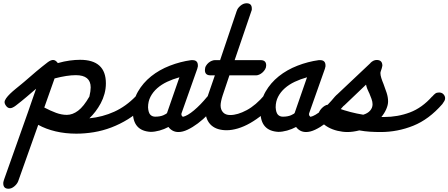

<svg xmlns="http://www.w3.org/2000/svg" viewBox="-80 -762 2744 1175"><path d="M17 -116Q-4 -100 -18 -100Q-32 -100 -42 -113Q-52 -126 -52 -137Q-52 -147 -42.5 -160.5Q-33 -174 -18 -188.5Q-3 -203 15.5 -218Q34 -233 51 -247L69 -262Q104 -293 141 -324Q178 -355 212 -381Q231 -395 245 -395Q260 -395 274 -376Q313 -387 347 -391.5Q381 -396 410 -396Q568 -396 568 -252Q568 -219 559.5 -188Q551 -157 536.5 -130Q522 -103 504 -79.5Q486 -56 467 -38Q548 -46 619.5 -78.5Q691 -111 751 -173Q774 -196 792 -196Q828 -196 828 -160Q828 -146 820.5 -136.5Q813 -127 795 -107Q753 -63 703.5 -32.5Q654 -2 601.5 18Q549 38 494.5 47Q440 56 387 56Q320 56 260.5 42Q201 28 154 2Q123 90 92.5 175Q62 260 31 348Q24 365 7 379Q-10 393 -28 393Q-60 393 -60 360Q-60 355 -59.5 351.5Q-59 348 -56 342L-58 345L92 -78Q104 -112 116 -147.5Q128 -183 141 -219Q112 -194 82 -168.5Q52 -143 17 -116ZM191 -104Q229 -84 263 -71.5Q297 -59 329 -59Q364 -59 398 -84.5Q432 -110 467 -171Q475 -205 475 -227Q475 -302 384 -302Q331 -302 254 -282Z M1188 -170Q1209 -195 1232 -195Q1268 -195 1268 -161Q1268 -145 1253 -127Q1225 -94 1194 -62.5Q1163 -31 1131 -7Q1099 17 1068.5 31.5Q1038 46 1012 46Q992 46 976.5 37.5Q961 29 951 15Q925 29 896 37Q867 45 842 45Q733 39 733 -78Q733 -147 764 -201Q795 -255 845 -295Q895 -335 959.5 -360Q1024 -385 1090 -394H1098Q1131 -394 1131 -361Q1131 -356 1130.5 -352.5Q1130 -349 1127 -343L1129 -346Q1105 -277 1080 -207.5Q1055 -138 1031 -69Q1030 -67 1030 -64Q1030 -57 1033 -53Q1036 -49 1039 -47Q1067 -53 1107 -86.5Q1147 -120 1188 -170ZM943 -73 1018 -289Q978 -278 943 -261.5Q908 -245 882 -222Q856 -199 841 -170Q826 -141 826 -105Q828 -73 839.5 -60.5Q851 -48 870 -48Q900 -48 920.5 -57Q941 -66 943 -72Z M1540 -183Q1560 -206 1583 -206Q1619 -206 1619 -171Q1619 -158 1603 -136Q1567 -94 1528.5 -62.5Q1490 -31 1451.5 -9Q1413 13 1376 24Q1339 35 1307 35Q1279 35 1255.5 28Q1232 21 1214.5 6Q1197 -9 1187 -32.5Q1177 -56 1177 -90Q1177 -111 1181 -134Q1185 -157 1194 -182Q1200 -200 1205 -214Q1210 -228 1214.5 -241.5Q1219 -255 1224 -269Q1229 -283 1235 -301H1208Q1174 -301 1174 -333Q1174 -348 1180.5 -359Q1187 -370 1196.5 -378Q1206 -386 1216.5 -390Q1227 -394 1234 -394H1267Q1293 -469 1318 -545Q1343 -621 1369 -696V-695Q1373 -711 1391 -726.5Q1409 -742 1429 -742Q1461 -742 1461 -710Q1461 -708 1461 -704Q1461 -700 1459 -696L1356 -394H1515Q1549 -394 1549 -362Q1549 -349 1542.5 -338Q1536 -327 1526.5 -318.5Q1517 -310 1506.5 -305.5Q1496 -301 1489 -301H1324Q1314 -271 1303.5 -240Q1293 -209 1283 -179Q1277 -161 1273.5 -144.5Q1270 -128 1270 -117Q1270 -91 1285 -74.5Q1300 -58 1329 -58Q1374 -58 1430 -88Q1486 -118 1540 -182Z M1969 -170Q1990 -195 2013 -195Q2049 -195 2049 -161Q2049 -145 2034 -127Q2006 -94 1975 -62.5Q1944 -31 1912 -7Q1880 17 1849.5 31.5Q1819 46 1793 46Q1773 46 1757.5 37.5Q1742 29 1732 15Q1706 29 1677 37Q1648 45 1623 45Q1514 39 1514 -78Q1514 -147 1545 -201Q1576 -255 1626 -295Q1676 -335 1740.5 -360Q1805 -385 1871 -394H1879Q1912 -394 1912 -361Q1912 -356 1911.5 -352.5Q1911 -349 1908 -343L1910 -346Q1886 -277 1861 -207.5Q1836 -138 1812 -69Q1811 -67 1811 -64Q1811 -57 1814 -53Q1817 -49 1820 -47Q1848 -53 1888 -86.5Q1928 -120 1969 -170ZM1724 -73 1799 -289Q1759 -278 1724 -261.5Q1689 -245 1663 -222Q1637 -199 1622 -170Q1607 -141 1607 -105Q1609 -73 1620.5 -60.5Q1632 -48 1651 -48Q1681 -48 1701.5 -57Q1722 -66 1724 -72Z M1973 -105H1974ZM2179 -193Q2173 -205 2168 -217.5Q2163 -230 2160 -244L2028 -118Q2008 -100 1990 -100H1989Q2063 -73 2143 -60Q2170 -68 2185 -85Q2200 -102 2200 -124Q2200 -139 2193.5 -157Q2187 -175 2179 -194ZM1973 -105Q1965 -110 1960 -119Q1955 -128 1955 -136Q1955 -156 1976 -177L2187 -376H2186Q2205 -395 2225 -395Q2260 -395 2260 -360Q2259 -355 2258 -351Q2257 -347 2256 -343Q2255 -339 2254 -337Q2252 -331 2250 -325Q2248 -319 2248 -316Q2248 -302 2253.5 -284.5Q2259 -267 2267 -248Q2277 -222 2286 -194.5Q2295 -167 2295 -141Q2295 -120 2284 -94.5Q2273 -69 2254 -46H2271Q2354 -46 2428.5 -74Q2503 -102 2565 -172V-171Q2576 -184 2584.5 -190Q2593 -196 2607 -196Q2624 -196 2634 -185Q2644 -174 2644 -161Q2644 -152 2639.5 -144Q2635 -136 2627 -125Q2545 -31 2449 7.5Q2353 46 2250 46Q2216 46 2184 44Q2152 42 2119 36Q2099 41 2081 43.5Q2063 46 2046 46Q2017 46 1985.5 38.5Q1954 31 1928 16.5Q1902 2 1885.5 -18Q1869 -38 1869 -62Q1869 -70 1874.5 -80Q1880 -90 1888.5 -99Q1897 -108 1907.5 -114.5Q1918 -121 1928 -121Q1929 -121 1931.5 -120.5Q1934 -120 1937 -120Z"/></svg>

Font: Discipuli Britannica Bold
Style: Regular
Weight: 700
Designer: Peter Wiegel
Foundry: Peter Wiegel
Version: Version 0.001 2009